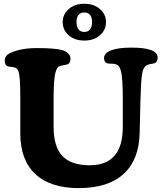

<svg xmlns="http://www.w3.org/2000/svg" viewBox="-20 -968 854 1011"><path d="M310.1 -851.6Q310.1 -893.1 342.3 -920.7Q374.5 -948.2 423.8 -948.2Q473.6 -948.2 505.9 -920.7Q538.1 -893.1 538.1 -851.6Q538.1 -809.6 505.9 -782Q473.6 -754.4 423.8 -754.4Q374 -754.4 342 -782Q310.1 -809.6 310.1 -851.6ZM393.3 -889.2Q382.8 -876 382.8 -851.6Q382.8 -827.1 393.3 -813.5Q403.8 -799.8 423.8 -799.8Q443.8 -799.8 454.3 -813.5Q464.8 -827.1 464.8 -851.6Q464.8 -876 454.3 -889.2Q443.8 -902.3 423.8 -902.3Q403.8 -902.3 393.3 -889.2ZM719.7 -446.8 715.3 -267.1Q712.4 -127 630.9 -52.2Q549.3 22.5 394.5 22.5Q245.6 22.5 166.5 -51Q87.4 -124.5 86.9 -264.2V-450.7Q86.9 -514.6 84.5 -547.6Q82 -580.6 76.2 -594.5Q70.3 -608.4 59.1 -611.8Q51.8 -614.7 38.1 -616Q24.4 -617.2 20 -619.1Q4.9 -625 4.9 -648.9Q4.9 -676.3 35.6 -689.5Q89.8 -714.8 173.3 -714.8Q269.5 -714.8 305.7 -704.6Q327.6 -698.2 339.4 -686.3Q351.1 -674.3 351.1 -659.2Q351.1 -633.3 333 -628.4Q327.1 -626.5 315.9 -624.8Q304.7 -623 297.9 -621.1Q288.6 -618.7 283.2 -612.1Q277.8 -605.5 272.5 -587.4Q267.1 -569.3 264.6 -532.7Q262.2 -496.1 262.2 -438.5V-301.3Q262.2 -194.3 309.1 -146Q356 -97.7 452.1 -97.7Q626.5 -97.7 626.5 -298.8V-463.4Q626 -548.3 618.7 -585.4Q611.3 -622.6 592.3 -628.4Q585 -632.8 568.1 -632.6Q551.3 -632.3 543.9 -634.8Q527.8 -641.6 527.8 -662.1Q527.8 -688.5 565.2 -702.9Q602.5 -717.3 671.9 -717.3Q810.1 -717.3 810.1 -665Q810.1 -641.1 793.5 -634.8Q791.5 -633.8 774.9 -631.3Q758.3 -628.9 749.5 -622.1Q733.9 -613.3 728 -577.1Q722.2 -541 719.7 -446.8Z"/></svg>

Font: Cooper*
Style: Bold
Weight: 700
Designer: Owen Earl
Foundry: indestructible type*
Version: Version 0.001